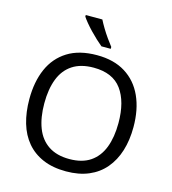

<svg xmlns="http://www.w3.org/2000/svg" viewBox="-135 -1053 1050 1173"><g transform="rotate(15 390.5 -467.0)"><path d="M720 -358Q720 -275 699 -207.5Q678 -140 636.5 -91Q595 -42 533.5 -16Q472 10 391 10Q307 10 245 -16.5Q183 -43 142 -91.5Q101 -140 81 -208Q61 -276 61 -359Q61 -469 97 -551Q133 -633 206.5 -679Q280 -725 392 -725Q499 -725 572 -679.5Q645 -634 682.5 -551.5Q720 -469 720 -358ZM156 -358Q156 -268 181 -203Q206 -138 258.5 -103Q311 -68 391 -68Q472 -68 523.5 -103Q575 -138 600 -203Q625 -268 625 -358Q625 -493 569 -569.5Q513 -646 392 -646Q311 -646 258.5 -611.5Q206 -577 181 -512.5Q156 -448 156 -358ZM366 -944Q377 -922 393.5 -894.5Q410 -867 428.5 -841Q447 -815 462 -796V-784H403Q386 -798 365 -817.5Q344 -837 323.5 -858.5Q303 -880 286.5 -900Q270 -920 261 -934V-944Z"/></g></svg>

Font: Noto Sans Tamil
Style: Regular
Weight: 400
Designer: Jelle Bosma - Monotype Design Team
Foundry: Monotype Imaging Inc.
Version: Version 2.003